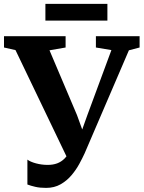

<svg xmlns="http://www.w3.org/2000/svg" viewBox="-39 -924 718 960"><path d="M191.5 15.5Q160.5 15.5 137.8 10.2Q115 5 98 -1.5V-126Q112 -115 140.8 -107.2Q169.5 -99.5 199.5 -99.5Q226 -99.5 246.8 -107.2Q267.5 -115 283.5 -131Q299.5 -147 311 -172.5L310 -107.5L38.5 -673.5L-19 -686.5V-743H289V-686.5L208.5 -672.5L346 -348.5L395 -213.5L349 -212L398 -349L518 -673.5L440.5 -686.5V-743H659V-686.5L605.5 -672.5L384 -157Q373.5 -134 357.5 -104.5Q341.5 -75 318.5 -47.8Q295.5 -20.5 264 -2.5Q232.5 15.5 191.5 15.5ZM498 -904.5V-821H188V-904.5Z"/></svg>

Font: Merriweather 36pt
Style: Bold
Weight: 700
Designer: Eben Sorkin
Foundry: Eben Sorkin
Version: Version 2.100